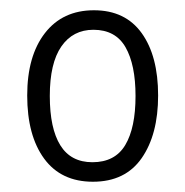

<svg xmlns="http://www.w3.org/2000/svg" viewBox="-20 -743 361 374"><path d="M288 -557Q288 -481 256 -435Q224 -389 161 -389Q99 -389 66 -434Q33 -479 33 -557Q33 -634 67.5 -678.5Q102 -723 163 -723Q224 -723 256 -678.5Q288 -634 288 -557ZM77 -556Q77 -493 97.5 -460Q118 -427 160 -427Q204 -427 224 -460.5Q244 -494 244 -556Q244 -617 224.5 -651Q205 -685 162 -685Q122 -685 99.5 -652.5Q77 -620 77 -556Z"/></svg>

Font: Noto Sans Sinhala UI Condensed Light
Style: Regular
Weight: 300
Width: 3
Designer: Jelle Bosma - Monotype Design Team
Foundry: Monotype Imaging Inc.
Version: Version 2.006; ttfautohint (v1.8.4.7-5d5b)